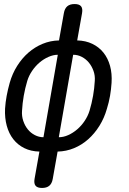

<svg xmlns="http://www.w3.org/2000/svg" viewBox="-20 -750 640 950"><path d="M241 135Q237 158 224 169Q211 180 188 180Q165 180 156 169Q147 158 151 135L175 0Q133 -1 100.5 -17Q68 -33 46 -61Q24 -89 13.5 -127.5Q3 -166 5 -212Q7 -244 13 -276Q19 -308 28 -340Q41 -386 65 -424Q89 -462 120.5 -489.5Q152 -517 190.5 -533Q229 -549 272 -550L296 -685Q300 -708 313 -719Q326 -730 349 -730Q372 -730 381 -719Q390 -708 386 -685L362 -550Q404 -549 437 -533Q470 -517 492 -489.5Q514 -462 524.5 -424Q535 -386 532 -340Q530 -308 524.5 -276Q519 -244 509 -212Q496 -166 472 -127.5Q448 -89 416.5 -61Q385 -33 346.5 -17Q308 -1 265 0ZM195 -71 266 -479Q244 -479 220 -468.5Q196 -458 175.5 -440.5Q155 -423 139 -399.5Q123 -376 115 -350Q104 -313 97.5 -276Q91 -239 89 -202Q87 -176 95 -152Q103 -128 117.5 -110Q132 -92 152.5 -81.5Q173 -71 195 -71ZM342 -479 271 -71Q294 -71 317.5 -81.5Q341 -92 362 -110Q383 -128 399 -152Q415 -176 423 -202Q434 -239 440.5 -276Q447 -313 449 -350Q451 -376 442.5 -399.5Q434 -423 419.5 -440.5Q405 -458 385 -468.5Q365 -479 342 -479Z"/></svg>

Font: Maple Mono Normal NL
Style: Italic
Weight: 400
Italic angle: -10°
Monospace: yes
Designer: subframe7536
Version: Version 7.000